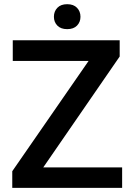

<svg xmlns="http://www.w3.org/2000/svg" viewBox="-20 -905 642 925"><path d="M39.1 0ZM188.5 -98.6H568.4V0H39.1V-80.1L406.7 -611.3H41.5V-710.9H556.6V-632.8ZM239.7 -824.2Q239.7 -850.1 256.3 -867.4Q272.9 -884.8 303.7 -884.8Q334.5 -884.8 351.1 -867.4Q367.7 -850.1 367.7 -824.2Q367.7 -798.8 351.1 -781.7Q334.5 -764.6 303.7 -764.6Q272.9 -764.6 256.3 -781.7Q239.7 -798.8 239.7 -824.2Z"/></svg>

Font: Roboto Medium
Style: Regular
Weight: 500
Designer: Google
Version: Version 2.134; 2016; ttfautohint (v1.6)